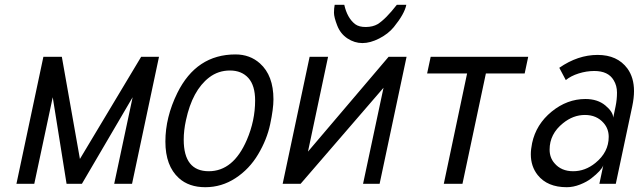

<svg xmlns="http://www.w3.org/2000/svg" viewBox="-20 -759 2639 793"><path d="M47.9 0 159.2 -524.4H235.4L310.1 -102.5L563 -524.4H636.7L525.4 0H451.7L527.8 -357.4L318.4 0H254.9L197.8 -357.4L121.6 0Z M952.6 -534.2Q1012.2 -534.2 1053.7 -497.1Q1109.4 -447.3 1109.4 -348.6Q1109.4 -309.6 1095.9 -246.1Q1082.5 -182.6 1046.1 -121.6Q1009.8 -60.5 952.6 -23.2Q895.5 14.2 827.9 14.2Q760.3 14.2 718.8 -23.4Q663.1 -73.7 663.1 -174.3Q663.1 -274.9 712.4 -375Q791 -534.2 952.6 -534.2ZM738.8 -182.1Q738.8 -51.8 842.3 -51.8Q943.8 -51.8 999.5 -181.2Q1033.7 -260.7 1033.7 -343.8Q1033.7 -405.8 1005.9 -436.8Q978 -467.8 929.7 -467.8Q881.3 -467.8 843.8 -439Q774.4 -385.7 748 -262.2Q738.8 -220.2 738.8 -182.1Z M1258.8 -524.4H1335L1252 -132.8L1585 -524.4H1659.2L1547.9 0H1479.5L1564 -396.5L1221.7 0H1147.5ZM1606.4 -647Q1583.5 -619.1 1546.4 -600.1Q1509.3 -581.1 1476.8 -581.1Q1444.3 -581.1 1415.3 -600.1Q1386.2 -619.1 1372.8 -653.6Q1359.4 -688 1359.4 -706.3Q1359.4 -724.6 1362.3 -739.3H1401.9Q1414.1 -684.6 1446.8 -659.2Q1463.4 -647 1491.7 -647.5Q1520 -647.9 1539.6 -659.2Q1573.2 -680.2 1619.1 -739.3H1658.2Q1650.9 -701.7 1606.4 -647Z M1758.8 -524.4H2161.6L2147 -455.6H1986.8L1890.1 0H1813L1909.2 -455.6H1744.1Z M2473.1 -251Q2444.3 -284.2 2395.8 -284.2Q2347.2 -284.2 2305.2 -250Q2250 -205.6 2250 -141.1Q2250 -107.9 2270 -85Q2297.9 -51.8 2347.4 -51.8Q2397 -51.8 2439 -85.9Q2494.1 -130.4 2494.1 -193.8Q2494.1 -227.1 2473.1 -251ZM2397.9 -350.1Q2448.2 -350.1 2480.2 -323.5Q2512.2 -296.9 2512.7 -272.9L2522.5 -319.8Q2528.3 -347.7 2528.3 -376.5Q2528.3 -405.3 2514.6 -427.7Q2492.2 -465.8 2434.6 -465.8Q2402.3 -465.8 2369.9 -455.6Q2337.4 -445.3 2316.9 -428.2L2290 -479Q2366.7 -532.2 2448.2 -532.2Q2529.8 -532.2 2571.3 -476.1Q2598.6 -438.5 2598.6 -382.8Q2598.6 -354.5 2591.3 -319.8L2523.4 0H2455.6L2471.7 -76.2Q2464.4 -55.2 2422.4 -22.5Q2403.8 -7.8 2375.7 3.2Q2347.7 14.2 2320.8 14.2Q2240.7 14.2 2200.7 -36.1Q2172.4 -71.8 2172.4 -121.6Q2172.4 -142.1 2177.7 -168Q2194.3 -245.6 2258.3 -297.9Q2322.3 -350.1 2397.9 -350.1Z"/></svg>

Font: Tuffy
Style: Italic
Weight: 400
Italic angle: -12°
Designer: Thatcher Ulrich, Karoly Barta and Michael Everson
Version: Version 001.271